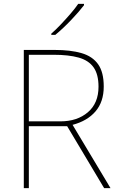

<svg xmlns="http://www.w3.org/2000/svg" viewBox="-20 -972 617 992"><path d="M262 -714Q345 -714 401.5 -697.5Q458 -681 487 -640Q516 -599 516 -525Q516 -446 473.5 -396.5Q431 -347 355 -327L551 0H518L327 -320H129V0H103V-714ZM257 -689H129V-345H292Q379 -345 434 -392Q489 -439 489 -524Q489 -588 463.5 -624Q438 -660 386.5 -674.5Q335 -689 257 -689ZM414 -945Q388 -911 347 -868Q306 -825 266 -792H245V-798Q268 -818 294.5 -846Q321 -874 345.5 -902.5Q370 -931 384 -952H414Z"/></svg>

Font: Noto Sans Myanmar Thin
Style: Regular
Weight: 100
Designer: Monotype Design Team
Foundry: Monotype Imaging Inc.
Version: Version 2.107; ttfautohint (v1.8.4.7-5d5b)